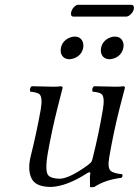

<svg xmlns="http://www.w3.org/2000/svg" viewBox="-20 -777 584 808"><path d="M512.2 -707H288.1Q276.4 -708 279.3 -725.1Q283.2 -742.7 299.3 -753.9Q304.2 -757.3 308.1 -756.8H532.7Q545.4 -755.9 543.5 -740.2Q539.6 -721.7 522 -710.4Q516.1 -707.5 512.2 -707ZM236.3 -575.2Q242.7 -606 273.4 -618.7Q283.2 -623 293.5 -623Q322.3 -623 329.6 -596.2Q332 -585.4 330.1 -575.2Q323.2 -543.9 292 -531.7Q282.2 -528.3 273.4 -527.8Q243.7 -527.8 236.3 -554.7Q234.4 -564.9 236.3 -575.2ZM405.3 -575.2Q411.6 -606 442.4 -618.7Q452.1 -623 462.4 -623Q491.2 -623 499 -596.2Q501.5 -585.4 499 -575.2Q492.2 -543.9 460.9 -531.7Q451.2 -528.3 442.4 -527.8Q412.6 -527.8 405.3 -554.7Q403.3 -564.9 405.3 -575.2ZM194.8 9.8Q129.9 9.8 112.5 -26.6Q95.2 -63 109.4 -120.1Q133.8 -217.8 151.4 -315.9Q160.6 -370.1 144.5 -381.8Q133.8 -388.7 107.9 -391.1Q102.1 -402.8 112.8 -414.1Q183.1 -412.1 203.6 -412.1Q226.1 -412.1 236.8 -414.1Q243.2 -412.6 243.7 -408.2Q243.2 -407.2 221.2 -319.8Q197.8 -226.6 181.2 -132.8Q168 -56.2 183.6 -38.6Q196.8 -25.4 230.5 -24.9Q266.1 -24.9 333 -70.3Q341.3 -76.2 348.1 -81.1Q363.8 -93.3 365.2 -96.7Q366.7 -101.1 369.1 -107.9Q395 -210.4 412.6 -314Q422.4 -369.6 406.7 -381.8Q396 -389.2 370.1 -391.1Q364.3 -402.8 375 -414.1Q445.3 -412.1 465.3 -412.1Q488.8 -412.1 500 -414.1Q505.4 -412.6 505.9 -408.2Q505.4 -407.2 482.9 -319.8Q457 -217.3 439.5 -113.8Q431.6 -69.3 446.8 -57.1Q460.4 -46.9 494.1 -43.9Q498.5 -35.6 491.2 -28.8Q421.4 -20 377 9.8Q364.7 12.2 358.9 9.8Q358.9 9.8 358.4 -35.6Q359.4 -42.5 360.1 -47.1Q360.8 -51.8 356 -51.8Q351.1 -51.3 346.2 -47.9Q261.7 6.8 194.8 9.8Z"/></svg>

Font: Linux Libertine Display Slanted O
Style: Slanted
Weight: 400
Designer: Philipp H. Poll
Foundry: Philipp H. Poll
Version: Version 5.0.9